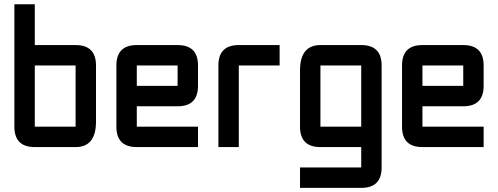

<svg xmlns="http://www.w3.org/2000/svg" viewBox="-20 -704 2384 919"><path d="M48.8 -683.6H146.5V-488.3H341.8Q439.5 -488.3 439.5 -390.6V-122.1Q439.5 0 341.8 0H146.5Q48.8 0 48.8 -97.7ZM341.8 -390.6H146.5V-97.7H341.8Z M634.8 -488.3H830.1Q927.7 -488.3 927.7 -390.6V-293Q927.7 -195.3 830.1 -195.3H634.8V-97.7H927.7V0H634.8Q537.1 0 537.1 -97.7V-390.6Q537.1 -488.3 634.8 -488.3ZM830.1 -390.6H634.8V-293H830.1Z M1123 -488.3H1318.4V-390.6H1123V0H1025.4V-390.6Q1025.4 -488.3 1123 -488.3Z M1709 195.3H1416V97.7H1709V0H1513.7Q1416 0 1416 -97.7V-366.2Q1416 -488.3 1513.7 -488.3H1709Q1806.6 -488.3 1806.6 -390.6V97.7Q1806.6 195.3 1709 195.3ZM1513.7 -97.7H1709V-390.6H1513.7Z M2002 -488.3H2197.3Q2294.9 -488.3 2294.9 -390.6V-293Q2294.9 -195.3 2197.3 -195.3H2002V-97.7H2294.9V0H2002Q1904.3 0 1904.3 -97.7V-390.6Q1904.3 -488.3 2002 -488.3ZM2197.3 -390.6H2002V-293H2197.3Z"/></svg>

Font: BabelStone Runic Beagnoth
Style: Regular
Weight: 400
Designer: Andrew West
Foundry: BabelStone
Version: Version 7.004;November 9, 2023